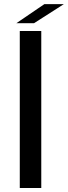

<svg xmlns="http://www.w3.org/2000/svg" viewBox="-20 -936 338 956"><path d="M185.5 -781.5V0H78.5V-781.5ZM61.5 -820.5 201 -915.5H298L149.5 -820.5Z"/></svg>

Font: Epilogue Medium
Style: Regular
Weight: 500
Designer: Tyler Finck
Foundry: Etcetera Type Co
Version: Version 2.111; ttfautohint (v1.8.3)